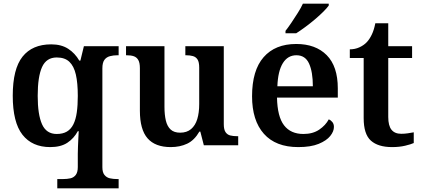

<svg xmlns="http://www.w3.org/2000/svg" viewBox="-20 -786 2280 1039"><path d="M290 233V183H320Q343 183 361 179Q379 175 390 160.5Q401 146 401 118V46Q401 29 402 6.5Q403 -16 404 -38.5Q405 -61 406 -76H401Q380 -37 344.5 -13.5Q309 10 252 10Q154 10 101.5 -57Q49 -124 49 -268Q49 -413 102 -479.5Q155 -546 257 -546Q312 -546 349 -522Q386 -498 409 -458H415L434 -536H622V-487H615Q594 -487 575 -482Q556 -477 545 -462Q534 -447 534 -416V119Q534 147 545.5 161Q557 175 575 179Q593 183 615 183H622V233ZM287 -61Q320 -61 342 -74Q364 -87 377 -113Q390 -139 395.5 -177.5Q401 -216 401 -267Q401 -337 390.5 -382.5Q380 -428 355.5 -451.5Q331 -475 287 -475Q231 -475 207.5 -423Q184 -371 184 -267Q184 -166 207.5 -113.5Q231 -61 287 -61Z M904 10Q820 10 778.5 -37.5Q737 -85 737 -187V-417Q737 -446 728.5 -461Q720 -476 704.5 -481.5Q689 -487 665 -487H662V-536H870V-208Q870 -165 877.5 -133.5Q885 -102 903.5 -85Q922 -68 955 -68Q991 -68 1014 -87.5Q1037 -107 1047.5 -141.5Q1058 -176 1058 -223V-420Q1058 -450 1049 -464Q1040 -478 1024 -482.5Q1008 -487 987 -487H983V-536H1191V-114Q1191 -85 1200.5 -71Q1210 -57 1226 -53Q1242 -49 1263 -49H1269V0H1083L1064 -74H1059Q1032 -27 993 -8.5Q954 10 904 10Z M1594 10Q1472 10 1408 -62Q1344 -134 1344 -265Q1344 -405 1406.5 -476.5Q1469 -548 1583 -548Q1688 -548 1748 -487.5Q1808 -427 1808 -308V-258H1479Q1481 -155 1517 -108Q1553 -61 1622 -61Q1673 -61 1707.5 -84.5Q1742 -108 1759 -140Q1770 -136 1778.5 -125.5Q1787 -115 1787 -99Q1787 -75 1767 -50Q1747 -25 1704.5 -7.5Q1662 10 1594 10ZM1673 -319Q1673 -397 1652.5 -442Q1632 -487 1584 -487Q1537 -487 1510.5 -444Q1484 -401 1481 -319ZM1525 -619Q1540 -638 1557.5 -664Q1575 -690 1592 -717Q1609 -744 1619 -766H1759V-756Q1750 -743 1730 -723Q1710 -703 1684 -681Q1658 -659 1631.5 -639.5Q1605 -620 1583 -606H1525Z M2102 10Q2026 10 1987 -25Q1948 -60 1948 -147V-472H1873V-519Q1901 -519 1925 -530Q1949 -541 1965 -558Q1980 -574 1992 -599Q2004 -624 2011 -660H2081V-536H2210V-472H2081V-153Q2081 -106 2098.5 -84Q2116 -62 2151 -62Q2169 -62 2186 -64.5Q2203 -67 2219 -70V-12Q2204 -5 2172.5 2.5Q2141 10 2102 10Z"/></svg>

Font: Noto Rashi Hebrew SemiBold
Style: Regular
Weight: 600
Version: Version 1.006